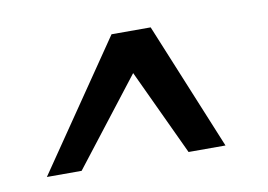

<svg xmlns="http://www.w3.org/2000/svg" viewBox="-40 -516 478 343"><g transform="rotate(-10 199.0 -344.5)"><path d="M84 -229H21L179 -460H250L345 -229H278L205 -385Z"/></g></svg>

Font: Genos Thin
Style: Bold Italic
Weight: 700
Italic angle: -8°
Version: Version 1.010